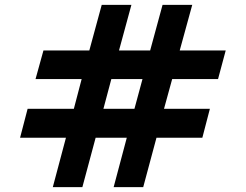

<svg xmlns="http://www.w3.org/2000/svg" viewBox="-20 -770 1010 789"><path d="M687.5 -445 654 -323H842.5L811.5 -204H623L568.5 -1H447L501 -204H373L318.5 -1H197L251 -204H62.5L93.5 -323H283.5L315.5 -445H126L158.5 -562.5H347L398 -750H520L469 -562.5H597L648 -750H770L718.5 -562.5H907.5L876 -445ZM565.5 -445H437.5L405 -323H532.5Z"/></svg>

Font: Russisch Sans
Style: Bold
Weight: 700
Designer: Michael Sharanda (font) & Cristiano Sobral (main changes)
Foundry: Michael Sharanda
Version: Version 2.00;September 8, 2020;FontCreator 13.0.0.2681 64-bi